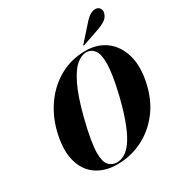

<svg xmlns="http://www.w3.org/2000/svg" viewBox="-209 -1055 1138 1211"><g transform="rotate(-30 360.0 -449.5)"><path d="M477 -711.5Q562 -711.5 622.8 -666.2Q683.5 -621 707.8 -537.5Q732 -454 706.5 -339.5Q681.5 -227.5 620 -149.5Q558.5 -71.5 474 -30.8Q389.5 10 295 10Q202.5 10 140.8 -34.2Q79 -78.5 58.5 -163.2Q38 -248 69.5 -369.5Q95 -465.5 151.5 -543Q208 -620.5 290.8 -666Q373.5 -711.5 477 -711.5ZM299 -2Q325.5 -2 352.8 -16.8Q380 -31.5 408 -69.8Q436 -108 463.5 -177Q491 -246 518 -354Q536.5 -429.5 545 -484.8Q553.5 -540 553.5 -578Q554 -644.5 531.8 -672.8Q509.5 -701 474.5 -701Q439.5 -701 402.5 -669.8Q365.5 -638.5 329 -563Q292.5 -487.5 258 -354Q237 -271 227.2 -213.2Q217.5 -155.5 217 -117Q217 -53.5 239.2 -27.8Q261.5 -2 299 -2ZM582.5 -861.5Q624 -909 661.5 -908.5Q684 -908 693.2 -891.8Q702.5 -875.5 698 -859.5Q690 -830 665.5 -814.2Q641 -798.5 614.5 -789.5L488 -746Q483.5 -744.5 482 -747Q481.5 -749.5 485 -752.5Z"/></g></svg>

Font: Fraunces 144pt
Style: Bold Italic
Weight: 700
Italic angle: -16°
Version: Version 1.000;[b76b70a41]